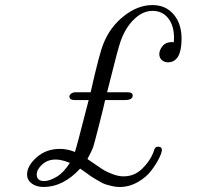

<svg xmlns="http://www.w3.org/2000/svg" viewBox="-20 -727 809 758"><path d="M86.9 -38.1Q86.9 -72.3 124.5 -105.7Q162.1 -139.2 216.8 -139.2Q246.6 -139.2 275.9 -127Q282.7 -147 330.1 -332H275.9Q259.8 -332 255.9 -338.9Q253.9 -342.8 253.9 -345.2Q253.9 -352.1 261 -357.4Q268.1 -362.8 278.8 -362.8H337.9Q372.1 -515.6 388.2 -554.2Q414.1 -620.1 469 -663.6Q523.9 -707 582 -707Q633.8 -707 665.3 -670.4Q696.8 -633.8 696.8 -574.2Q696.8 -481.4 643.1 -481Q628.9 -481 618.9 -490Q608.9 -499 608.9 -513.2Q608.9 -529.3 621.8 -545.2Q634.8 -561 660.2 -561Q661.1 -561 663.1 -560.5Q665 -560.1 666 -560.1Q666 -562 666.5 -568.1Q667 -574.2 667 -577.1Q667 -626 644 -655Q621.1 -684.1 582 -684.1Q543.9 -684.1 509.5 -651.1Q475.1 -618.2 456.1 -564Q450.2 -546.9 440.7 -511.5Q431.2 -476.1 419.7 -429.4Q408.2 -382.8 402.8 -362.8H482.9Q503.9 -362.8 503.9 -350.1Q503.9 -332 473.1 -332H395Q392.1 -315.9 372.1 -237.5Q352.1 -159.2 348.1 -147Q343.3 -132.8 325.2 -99.1Q333 -94.2 356 -78.1Q378.9 -62 391.8 -54.4Q404.8 -46.9 426.5 -38.8Q448.2 -30.8 467.8 -30.8Q510.7 -30.8 541.3 -60.8Q571.8 -90.8 585 -124Q585.9 -126 587.4 -131.1Q588.9 -136.2 589.8 -138.2Q590.8 -140.1 593 -143.1Q595.2 -146 598.1 -147Q601.1 -147.9 605 -147.9Q619.1 -147.9 619.1 -134.8Q619.1 -125 608.2 -102.5Q597.2 -80.1 577.6 -54Q558.1 -27.8 524.2 -8.3Q490.2 11.2 452.1 11.2Q437 11.2 422.1 7.6Q407.2 3.9 397.2 1Q387.2 -2 370.6 -12Q354 -22 347.9 -25.4Q341.8 -28.8 321.8 -43.5Q301.8 -58.1 296.9 -61H295.9Q230 10.7 152.8 11.2Q124 11.2 105.5 -2.4Q86.9 -16.1 86.9 -38.1ZM125 -38.1Q125 -12.2 154.8 -12.2Q174.8 -12.2 202.9 -28.6Q231 -44.9 255.9 -84Q222.7 -97.2 200.2 -97.2Q168 -97.2 146.5 -77.6Q125 -58.1 125 -38.1Z"/></svg>

Font: CMU Classical Serif
Style: Italic
Weight: 500
Italic angle: -14.04°
Version: Version 0.7.0